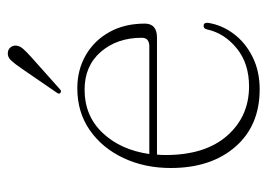

<svg xmlns="http://www.w3.org/2000/svg" viewBox="-116 -554 680 488"><g transform="rotate(-90 224.0 -310.0)"><path d="M408 -282Q408 -251 372.5 -251H75Q74 -240.5 74 -229Q74 -128.5 123 -72.8Q172 -17 248.5 -17Q306.5 -17 345 -48.2Q383.5 -79.5 393 -123Q395 -132.5 402 -132.5Q411 -132.5 410 -121.5Q404.5 -86 382 -56Q359.5 -26 323.2 -8Q287 10 241 10Q148.5 10 94.8 -52Q41 -114 41 -216Q41 -282.5 66.5 -336.5Q92 -390.5 137.5 -422Q183 -453.5 243.5 -453.5Q290.5 -453.5 327.8 -432Q365 -410.5 386.5 -372Q408 -333.5 408 -282ZM240 -435Q173.5 -435 130.2 -389.2Q87 -343.5 76.5 -270.5H350Q372 -270.5 372 -289.5Q372 -352.5 336.2 -393.8Q300.5 -435 240 -435ZM294.5 -596Q306 -613 314.8 -622.2Q323.5 -631.5 335 -630Q343.5 -629 348.2 -622.5Q353 -616 352 -608Q351 -599 343.2 -590.5Q335.5 -582 325 -572.5L241 -497.5Q236 -493 232 -496.5Q227.5 -499.5 233 -506.5Z"/></g></svg>

Font: Fraunces 72pt Soft Thin
Style: Regular
Weight: 100
Version: Version 1.000;[b76b70a41]